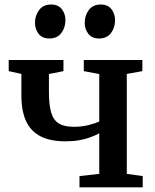

<svg xmlns="http://www.w3.org/2000/svg" viewBox="-20 -806 668 826"><path d="M322 0V-48.5L407 -58V-232.5Q390.5 -223.5 369 -215.5Q347.5 -207.5 321.2 -202.8Q295 -198 262.5 -198Q196.5 -198 154.5 -219.5Q112.5 -241 92.2 -284.8Q72 -328.5 72 -395V-488L17.5 -500V-548H253V-500L190.5 -487.5V-409Q190.5 -354.5 200.2 -321.8Q210 -289 233.2 -274.8Q256.5 -260.5 298 -260.5Q331.5 -260.5 361.2 -268Q391 -275.5 407 -283.5V-487.5L340.5 -500V-548H592.5V-500L525.5 -488V-58L594 -48.5V0ZM191.5 -640.5Q162 -640.5 146.2 -660.5Q130.5 -680.5 130.5 -708Q130.5 -739 148.2 -762.8Q166 -786.5 199.5 -786.5H200.5Q230.5 -786.5 246 -766.5Q261.5 -746.5 261.5 -719Q261.5 -688 244 -664.2Q226.5 -640.5 192.5 -640.5ZM405.5 -640.5Q375.5 -640.5 360 -660.5Q344.5 -680.5 344.5 -708Q344.5 -739 362 -762.8Q379.5 -786.5 413 -786.5H414Q444 -786.5 459.5 -766.5Q475 -746.5 475 -719Q475 -688 457.8 -664.2Q440.5 -640.5 406.5 -640.5Z"/></svg>

Font: Merriweather 36pt SemiBold
Style: Regular
Weight: 600
Version: Version 2.100